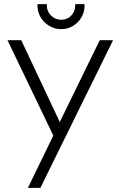

<svg xmlns="http://www.w3.org/2000/svg" viewBox="-20 -693 597 922"><path d="M386 -673H341V-666Q341 -638 322 -618Q303 -598 274 -598Q246 -598 225.5 -618Q205 -638 205 -666V-673H160V-666Q160 -635 175.5 -609.5Q191 -584 217 -568.5Q243 -553 274 -553Q305 -553 330.5 -568.5Q356 -584 371 -609.5Q386 -635 386 -666ZM114 209H174L523 -500H459L267 -107L82 -500H16L236 -42Z"/></svg>

Font: AdventPro_ExpandedRegular
Style: ExpandedRegular
Weight: 400
Width: 7
Designer: VivaRado, Andreas Kalpakidis
Foundry: VivaRado, Andreas Kalpakidis
Version: Version 3.000